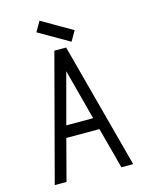

<svg xmlns="http://www.w3.org/2000/svg" viewBox="-124 -910 748 985"><g transform="rotate(-15 250.0 -417.5)"><path d="M153.6 -781.5 315.3 -688.2 346.1 -741.6 184.4 -834.9ZM280.8 -666.7H218.3L41.7 0H104.2L161.7 -218.3H337.5L395.8 0H458.3ZM250 -549.2 320.8 -280.8H178.3Z"/></g></svg>

Font: Amy Mono
Style: Regular
Weight: 400
Monospace: yes
Version: Version 001.000